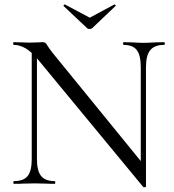

<svg xmlns="http://www.w3.org/2000/svg" viewBox="-20 -811 767 847"><path d="M120 -602 143 -600V-109Q143 -57 161.5 -34.5Q180 -12 221 -12Q224 -12 224 -6Q224 0 221 0Q196 0 183 -1L133 -2L82 -1Q68 0 41 0Q39 0 39 -6Q39 -12 41 -12Q84 -12 102 -34.5Q120 -57 120 -109ZM612 14 152 -543Q120 -582 93.5 -597.5Q67 -613 41 -613Q38 -613 38 -619Q38 -625 41 -625L78 -624Q90 -623 111 -623Q133 -623 147 -624Q161 -625 169 -625Q176 -625 180.5 -621.5Q185 -618 191 -607Q203 -589 216 -573L616 -82L624 12Q624 14 619 15Q614 16 612 14ZM624 12 601 -19V-515Q601 -567 583.5 -590Q566 -613 525 -613Q523 -613 523 -619Q523 -625 525 -625L564 -624Q594 -622 613 -622Q631 -622 663 -624L704 -625Q707 -625 707 -619Q707 -613 704 -613Q662 -613 643 -590Q624 -567 624 -515ZM260 -785Q260 -787 262.5 -789.5Q265 -792 267 -791L376 -733L484 -791H485Q488 -791 490 -788Q492 -785 489 -784L387 -687Q383 -683 376 -683Q368 -683 364 -687L261 -784Q261 -784 260.5 -784.5Q260 -785 260 -785Z"/></svg>

Font: Cormorant
Style: Regular
Weight: 400
Designer: Christian Thalmann (Catharsis Fonts)
Foundry: Catharsis Fonts
Version: Version 4.000